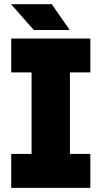

<svg xmlns="http://www.w3.org/2000/svg" viewBox="-20 -909 491 929"><path d="M34.2 -722.7H417V-558.6H318.4V-164.1H417V0H34.2V-164.1H132.8V-558.6H34.2ZM143.6 -763.7 33.2 -888.7H230.5L317.4 -763.7Z"/></svg>

Font: Giphurs Black
Style: Regular
Weight: 900
Version: Version 0.920; ttfautohint (v1.8.4.7-5d5b)